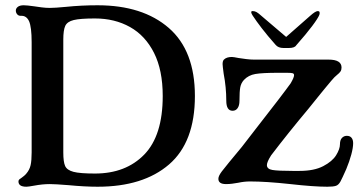

<svg xmlns="http://www.w3.org/2000/svg" viewBox="-20 -698 1359 728"><path d="M50 -10Q50 -15 53.5 -18Q57 -21 62 -24Q66 -27 71 -31Q76 -35 80 -40Q92 -54 96 -71.5Q100 -89 100 -120V-538Q100 -596 90 -618Q80 -639 60 -638H58Q50 -638 45 -644Q40 -650 40 -658Q40 -666 47.5 -672Q55 -678 70 -678Q82 -678 110 -674Q123 -672 138.5 -670Q154 -668 169 -668Q188 -668 230 -672Q288 -678 350 -678Q521 -678 620 -592Q719 -506 719 -334Q719 -159 621 -74.5Q523 10 350 10Q301 10 239 4Q189 0 169 0Q141 0 109 6Q87 10 80 10Q50 10 50 -10ZM597 -334Q597 -432 564 -497.5Q531 -563 473 -595.5Q415 -628 340 -628Q284 -628 259.5 -622Q235 -616 227.5 -600Q220 -584 220 -548V-120Q220 -84 227 -68.5Q234 -53 258.5 -46.5Q283 -40 340 -40Q457 -40 527 -112Q597 -184 597 -334ZM1081 0Q989 -10 928 -10Q906 -10 883 -5Q872 -3 860.5 -1.5Q849 0 837 0Q808 0 808 -20Q808 -26 811.5 -33Q815 -40 821 -48L825 -53Q837 -68 849 -83Q873 -112 897 -141L948 -207Q1052 -340 1082 -382Q1095 -404 1095 -413Q1095 -419 1089 -420.5Q1083 -422 1067 -422H1035Q975 -422 948.5 -417.5Q922 -413 905 -395Q894 -383 891 -367Q888 -351 888 -316Q888 -298 881 -288Q874 -278 862 -278Q838 -278 838 -316Q838 -367 828 -419Q824 -449 824 -455Q824 -467 829 -472Q839 -482 859 -482Q865 -482 885 -478Q898 -476 913.5 -474Q929 -472 943 -472H1226Q1275 -472 1275 -442Q1275 -433 1271 -427Q1267 -421 1258 -414Q1253 -410 1248 -405Q1241 -398 1213 -364L1195 -342Q1172 -314 1149 -285Q1072 -193 1008 -109Q992 -84 992 -72Q992 -57 1013 -53.5Q1034 -50 1089 -50H1116Q1171 -50 1205.5 -68Q1240 -86 1254.5 -109.5Q1269 -133 1269 -151Q1269 -167 1276.5 -175Q1284 -183 1295 -183Q1307 -183 1313 -175.5Q1319 -168 1319 -155Q1319 -138 1312 -112Q1305 -86 1293 -57Q1277 -21 1271 -10Q1264 3 1254 6.5Q1244 10 1221 10Q1169 10 1081 0ZM938 -639Q951 -619 972.5 -591Q994 -563 1025 -528Q1035 -516 1055 -516H1075Q1097 -516 1103 -526Q1141 -569 1163.5 -599Q1186 -629 1191 -642Q1193 -649 1191.5 -652.5Q1190 -656 1185 -656Q1176 -656 1156 -638L1065 -558L971 -638Q960 -648 953 -652Q946 -656 938 -656Q927 -656 938 -639Z"/></svg>

Font: Raigarh
Style: Regular
Weight: 400
Designer: jaikishan Patel
Foundry: MagicType
Version: Version 1.000;FEAKit 1.0